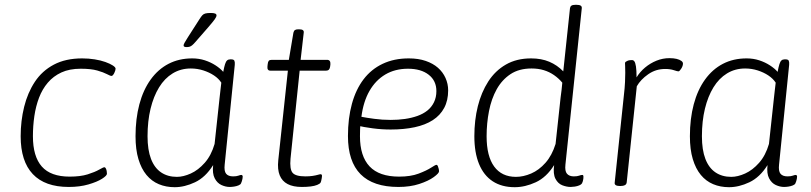

<svg xmlns="http://www.w3.org/2000/svg" viewBox="-20 -772 3377 799"><path d="M266 6Q167 6 116.5 -47.5Q66 -101 66 -205Q66 -269 80.5 -327.5Q95 -386 125 -431.5Q155 -477 204 -503Q253 -529 322 -529Q349 -529 374 -525Q399 -521 418.5 -514Q438 -507 449.5 -499.5Q461 -492 461 -486Q461 -483 459.5 -478Q458 -473 455.5 -468Q453 -463 450 -459.5Q447 -456 444 -456Q439 -456 425 -463.5Q411 -471 385 -478.5Q359 -486 316 -486Q269 -486 235.5 -470.5Q202 -455 179 -428Q156 -401 142.5 -365.5Q129 -330 123 -289Q117 -248 117 -205Q117 -121 154 -79Q191 -37 270 -37Q315 -37 345 -46.5Q375 -56 392.5 -66Q410 -76 414 -76Q418 -76 420.5 -71Q423 -66 424 -60Q425 -54 425 -49Q425 -41 404.5 -28Q384 -15 348 -4.5Q312 6 266 6Z M707 7Q671 7 641 -5.5Q611 -18 589.5 -44Q568 -70 556 -110Q544 -150 544 -205Q544 -278 560 -338Q576 -398 607 -441Q638 -484 681.5 -506.5Q725 -529 780 -529Q808 -529 832.5 -521Q857 -513 877 -500Q897 -487 909 -473Q913 -494 916.5 -505Q920 -516 925 -520.5Q930 -525 938 -525H942Q953 -525 955.5 -519Q958 -513 957 -502L915 -87Q912 -60 921 -49Q930 -38 950 -38Q964 -38 972 -41Q980 -44 984 -44Q987 -44 988.5 -42Q990 -40 990 -37Q990 -33 989 -28Q988 -23 986.5 -18Q985 -13 983 -9Q981 -4 972.5 -0.5Q964 3 954 4.5Q944 6 936 6Q919 6 901.5 -2Q884 -10 873.5 -30Q863 -50 867 -85Q835 -34 791.5 -13.5Q748 7 707 7ZM716 -36Q743 -36 774 -50Q805 -64 832 -94.5Q859 -125 873 -173L894 -367Q896 -380 897.5 -398Q899 -416 901 -428Q890 -445 870.5 -458Q851 -471 826 -479Q801 -487 774 -487Q732 -487 698.5 -466.5Q665 -446 642 -408.5Q619 -371 606.5 -319.5Q594 -268 594 -205Q594 -148 608.5 -110.5Q623 -73 650.5 -54.5Q678 -36 716 -36ZM756 -576Q751 -576 747.5 -577.5Q744 -579 744 -583Q744 -587 748 -594Q752 -601 760 -614L810 -692Q817 -703 822 -708.5Q827 -714 835 -716Q843 -718 857 -718Q870 -718 875.5 -715.5Q881 -713 881 -708Q881 -702 873.5 -691.5Q866 -681 847 -659L792 -596Q785 -588 779.5 -583.5Q774 -579 768.5 -577.5Q763 -576 756 -576Z M1236 6Q1200 6 1177 -6Q1154 -18 1144 -42.5Q1134 -67 1138 -105L1178 -478H1105Q1091 -478 1093 -496L1094 -505Q1095 -515 1098.5 -519Q1102 -523 1111 -523H1182L1201 -636Q1203 -644 1207.5 -647Q1212 -650 1221 -650H1225Q1236 -650 1240.5 -646.5Q1245 -643 1244 -636L1231 -523H1341Q1356 -523 1355 -505L1354 -496Q1353 -487 1349 -482.5Q1345 -478 1336 -478H1227L1189 -112Q1185 -68 1197.5 -53Q1210 -38 1251 -38Q1268 -38 1281 -40Q1294 -42 1302.5 -44.5Q1311 -47 1315 -47Q1317 -47 1318.5 -45Q1320 -43 1320 -40Q1320 -36 1319 -31Q1318 -26 1317 -21Q1316 -16 1314 -12Q1311 -7 1300 -2.5Q1289 2 1272.5 4Q1256 6 1236 6Z M1638 6Q1533 6 1480.5 -47Q1428 -100 1428 -206Q1428 -280 1444.5 -340Q1461 -400 1493 -442Q1525 -484 1572.5 -506.5Q1620 -529 1681 -529Q1721 -529 1751.5 -518.5Q1782 -508 1802.5 -490Q1823 -472 1834 -447.5Q1845 -423 1845 -396Q1845 -354 1828.5 -323Q1812 -292 1781 -272Q1750 -252 1705.5 -242.5Q1661 -233 1606 -233Q1568 -233 1530.5 -238Q1493 -243 1464 -250L1481 -263Q1479 -249 1478.5 -234.5Q1478 -220 1478 -205Q1478 -122 1518 -79.5Q1558 -37 1641 -37Q1689 -37 1722 -49.5Q1755 -62 1773.5 -74Q1792 -86 1796 -86Q1800 -86 1802 -81Q1804 -76 1805.5 -70Q1807 -64 1807 -59Q1807 -51 1785 -35Q1763 -19 1725 -6.5Q1687 6 1638 6ZM1606 -273Q1637 -273 1665 -277Q1693 -281 1717 -289.5Q1741 -298 1758.5 -312Q1776 -326 1786 -346.5Q1796 -367 1796 -393Q1796 -436 1764 -461Q1732 -486 1678 -486Q1624 -486 1583.5 -462Q1543 -438 1517.5 -393.5Q1492 -349 1484 -286Q1504 -282 1537.5 -277.5Q1571 -273 1606 -273Z M2122 7Q2068 7 2030.5 -17.5Q1993 -42 1973.5 -89.5Q1954 -137 1954 -205Q1954 -272 1968.5 -330Q1983 -388 2012 -433Q2041 -478 2085.5 -503.5Q2130 -529 2190 -529Q2233 -529 2266 -515Q2299 -501 2324 -475L2352 -738Q2353 -745 2358 -748.5Q2363 -752 2375 -752H2379Q2391 -752 2396.5 -748.5Q2402 -745 2401 -737L2333 -87Q2330 -60 2339.5 -49Q2349 -38 2368 -38Q2382 -38 2390 -41Q2398 -44 2403 -44Q2406 -44 2407 -42Q2408 -40 2408 -37Q2408 -33 2407.5 -28Q2407 -23 2405.5 -18Q2404 -13 2402 -9Q2399 -4 2390.5 -0.5Q2382 3 2372 4.5Q2362 6 2355 6Q2338 6 2320 -1Q2302 -8 2291.5 -28Q2281 -48 2286 -85Q2254 -34 2209.5 -13.5Q2165 7 2122 7ZM2127 -36Q2158 -36 2190.5 -50Q2223 -64 2250 -94.5Q2277 -125 2292 -173L2313 -367Q2315 -383 2317 -398Q2319 -413 2320 -428Q2305 -446 2285.5 -459.5Q2266 -473 2243 -480Q2220 -487 2192 -487Q2140 -487 2104.5 -463.5Q2069 -440 2047 -400.5Q2025 -361 2015 -310Q2005 -259 2005 -205Q2005 -122 2036.5 -79Q2068 -36 2127 -36Z M2559 2Q2548 2 2542.5 -1.5Q2537 -5 2538 -12L2576 -373Q2580 -407 2581 -430.5Q2582 -454 2582 -469Q2582 -487 2581.5 -495.5Q2581 -504 2581 -509Q2581 -513 2584 -515Q2587 -517 2591.5 -519Q2596 -521 2601 -521.5Q2606 -522 2610 -522Q2616 -522 2620 -516.5Q2624 -511 2626.5 -495.5Q2629 -480 2629 -450Q2643 -473 2664.5 -491Q2686 -509 2712 -519.5Q2738 -530 2766 -530Q2783 -530 2795.5 -527Q2808 -524 2815.5 -518.5Q2823 -513 2822 -506Q2822 -502 2820 -496.5Q2818 -491 2815 -486.5Q2812 -482 2809 -478.5Q2806 -475 2803 -475Q2799 -475 2784 -480Q2769 -485 2748 -485Q2709 -485 2677.5 -463Q2646 -441 2630 -413L2588 -13Q2587 -5 2580.5 -1.5Q2574 2 2563 2Z M3014 7Q2978 7 2948 -5.5Q2918 -18 2896.5 -44Q2875 -70 2863 -110Q2851 -150 2851 -205Q2851 -278 2867 -338Q2883 -398 2914 -441Q2945 -484 2988.5 -506.5Q3032 -529 3087 -529Q3115 -529 3139.5 -521Q3164 -513 3184 -500Q3204 -487 3216 -473Q3220 -494 3223.5 -505Q3227 -516 3232 -520.5Q3237 -525 3245 -525H3249Q3260 -525 3262.5 -519Q3265 -513 3264 -502L3222 -87Q3219 -60 3228 -49Q3237 -38 3257 -38Q3271 -38 3279 -41Q3287 -44 3291 -44Q3294 -44 3295.5 -42Q3297 -40 3297 -37Q3297 -33 3296 -28Q3295 -23 3293.5 -18Q3292 -13 3290 -9Q3288 -4 3279.5 -0.5Q3271 3 3261 4.5Q3251 6 3243 6Q3226 6 3208.5 -2Q3191 -10 3180.5 -30Q3170 -50 3174 -85Q3142 -34 3098.5 -13.5Q3055 7 3014 7ZM3023 -36Q3050 -36 3081 -50Q3112 -64 3139 -94.5Q3166 -125 3180 -173L3201 -367Q3203 -380 3204.5 -398Q3206 -416 3208 -428Q3197 -445 3177.5 -458Q3158 -471 3133 -479Q3108 -487 3081 -487Q3039 -487 3005.5 -466.5Q2972 -446 2949 -408.5Q2926 -371 2913.5 -319.5Q2901 -268 2901 -205Q2901 -148 2915.5 -110.5Q2930 -73 2957.5 -54.5Q2985 -36 3023 -36Z"/></svg>

Font: Asap ExtraLight
Style: Italic
Weight: 250
Italic angle: -6°
Version: Version 3.001